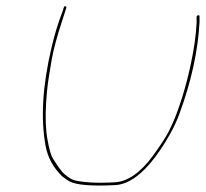

<svg xmlns="http://www.w3.org/2000/svg" viewBox="-20 -647 655 611"><path d="M188.2 -627C185.3 -627.7 183.6 -626.3 183.1 -623L179.2 -611C165.4 -575.7 153.7 -537.3 144 -496C115.2 -373.9 109 -269.2 125.2 -182C132.1 -145 150 -112.7 178.9 -85L198.7 -71C220.6 -58.3 269.9 -53.9 346.7 -58C387.6 -60 431.7 -90.4 475.2 -149C510.2 -197.3 535.3 -242.1 550.5 -283.5C588.6 -386.7 610.1 -484.6 615 -577L614.9 -595C615.3 -597.7 614 -598.8 610.9 -598.5C607.9 -598.2 606.1 -596.3 605.5 -593L605.7 -575C603.8 -535.9 597.8 -492.2 587.4 -444C583.6 -426 579.5 -408.5 575.1 -391.5C570.8 -374.5 565.9 -357.2 560.4 -339.5C554.9 -321.8 548.7 -303.7 541.8 -285C534.8 -266.3 526.8 -248 517.6 -229.9C508.5 -211.8 491.9 -186.2 467.9 -153C428 -97.9 385.8 -69.2 346.9 -67C313.9 -65.1 287 -65 266.2 -66.5C252.6 -67.5 240.5 -68.8 229.9 -70.5C219.3 -72.2 211 -74.8 204.9 -78.5C198.8 -82.2 192 -87.1 184.5 -93.4C177.1 -99.6 164.9 -116.1 148.1 -143C142.2 -152.3 136.5 -172.6 130.9 -203.9C125.3 -235.1 123.9 -274.2 126.8 -321C128.2 -345 130.2 -365.7 132.6 -383C135 -400.3 139 -425.3 144.7 -457.8C150.4 -490.4 161.5 -531.6 178 -581.5C181.2 -591.2 184.2 -600.3 186.9 -609L190.9 -622C192 -624.7 191.1 -626.3 188.2 -627Z"/></svg>

Font: Proton
Style: LitExtIt
Weight: 500
Version: Version 1.017